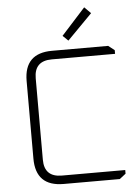

<svg xmlns="http://www.w3.org/2000/svg" viewBox="-60 -945 721 991"><g transform="rotate(-5 301.0 -449.5)"><path d="M85 -144V-546Q85 -690 229 -690H520L552 -665V-646H224Q133 -646 133 -556V-134Q133 -44 224 -44H552V-25L520 0H229Q85 0 85 -144ZM290 -762 414 -899 447 -866 318 -735Z"/></g></svg>

Font: Oxanium ExtraLight
Style: Regular
Weight: 200
Designer: Severin Meyer
Version: Version 2.000